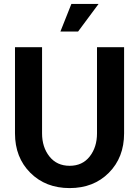

<svg xmlns="http://www.w3.org/2000/svg" viewBox="-20 -940 707 976"><path d="M56.2 -262.2V-700.2H193.8V-262.2Q193.8 -191.9 231.4 -144.5Q269 -97.2 334 -97.2Q398.9 -97.2 436 -144.5Q473.1 -191.9 473.1 -262.2V-700.2H610.8V-262.2Q610.8 -139.6 533.4 -61.8Q456.1 16.1 334 16.1Q211.9 16.1 134 -61.8Q56.2 -139.6 56.2 -262.2ZM287.1 -779.8 342.8 -919.9H481L377 -779.8Z"/></svg>

Font: Uncut Sans
Style: Bold
Weight: 700
Designer: Kasper Nordkvist
Foundry: UNCUT.wtf
Version: Version 1.304;Glyphs 3.2 (3246)